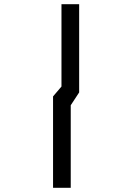

<svg xmlns="http://www.w3.org/2000/svg" viewBox="-20 -824 607 912"><path d="M232 68H316V-324L356 -385V-804H272V-413L232 -366Z"/></svg>

Font: Hejaz SemiBold
Style: Regular
Weight: 600
Designer: Bandar Raffah (Arabic) and Santiago Orozco (Latin)
Foundry: Caramella and Typemade
Version: Version 1.010;hotconv 1.0.109;makeotfexe 2.5.65596